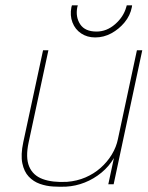

<svg xmlns="http://www.w3.org/2000/svg" viewBox="-20 -689 552 718"><path d="M474 -669H454L452 -662Q442 -626 410.5 -598.5Q379 -571 341 -571Q298 -571 280 -598Q262 -625 269 -662L271 -669H249L247 -662Q241 -631 251 -605Q261 -579 283.5 -564Q306 -549 336 -549Q368 -549 396.5 -564.5Q425 -580 446 -605.5Q467 -631 473 -662ZM406 -98 385 0H405L512 -501H492L421 -169Q415 -139 398 -111Q381 -83 356 -61Q331 -39 299.5 -25.5Q268 -12 231 -9Q176 -6 139.5 -19.5Q103 -33 89 -66.5Q75 -100 87 -156L161 -501H141L67 -157Q57 -110 63.5 -78.5Q70 -47 87.5 -28.5Q105 -10 129 -1.5Q153 7 179 8.5Q205 10 227 9Q263 7 297 -6.5Q331 -20 359.5 -43.5Q388 -67 406 -98Z"/></svg>

Font: Advent Pro Thin
Style: Italic
Weight: 250
Italic angle: -12°
Version: Version 3.000